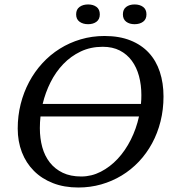

<svg xmlns="http://www.w3.org/2000/svg" viewBox="-20 -836 762 868"><path d="M60.1 -254.9Q60.1 -312.5 73.5 -365.7Q86.9 -418.9 111.6 -465.3Q136.2 -511.7 171.4 -550Q206.5 -588.4 250.2 -615.7Q293.9 -643.1 345 -658.2Q396 -673.3 452.6 -673.3Q519.5 -673.3 569.6 -653.3Q619.6 -633.3 652.8 -597.4Q686 -561.5 702.6 -511Q719.2 -460.4 719.2 -399.9Q719.2 -340.8 705.8 -287.4Q692.4 -233.9 667.5 -188Q642.6 -142.1 607.7 -105.2Q572.8 -68.4 530 -42.5Q487.3 -16.6 437.7 -2.4Q388.2 11.7 334 11.7Q270 11.7 219.5 -8.1Q168.9 -27.8 133.3 -63.5Q97.7 -99.1 78.9 -147.9Q60.1 -196.8 60.1 -254.9ZM160.2 -256.8Q160.2 -210.4 171.1 -170.7Q182.1 -130.9 205.3 -101.3Q228.5 -71.8 263.7 -54.9Q298.8 -38.1 347.2 -38.1Q393.6 -38.1 435.5 -59.6Q477.5 -81.1 512 -117.9Q546.4 -154.8 571.3 -204.3Q596.2 -253.9 608.4 -309.6H163.1Q160.2 -283.2 160.2 -256.8ZM444.3 -624.5Q389.6 -624.5 345 -603.3Q300.3 -582 266.1 -546.4Q231.9 -510.7 208.5 -464.1Q185.1 -417.5 172.9 -366.2H617.2Q618.2 -376 618.7 -386Q619.1 -396 619.1 -406.2Q619.1 -452.1 608.4 -491.9Q597.7 -531.7 575.9 -561.3Q554.2 -590.8 521.5 -607.7Q488.8 -624.5 444.3 -624.5ZM324.2 -771Q324.2 -793.5 339.6 -804.7Q355 -815.9 378.4 -815.9Q401.4 -815.9 416.3 -804.7Q431.2 -793.5 431.2 -771Q431.2 -749 416.3 -737.8Q401.4 -726.6 378.4 -726.6Q355 -726.6 339.6 -737.8Q324.2 -749 324.2 -771ZM535.6 -771Q535.6 -793.5 550.5 -804.7Q565.4 -815.9 588.4 -815.9Q611.8 -815.9 627 -804.7Q642.1 -793.5 642.1 -771Q642.1 -749 627 -737.8Q611.8 -726.6 588.4 -726.6Q565.4 -726.6 550.5 -737.8Q535.6 -749 535.6 -771Z"/></svg>

Font: PT Astra Serif
Style: Italic
Weight: 400
Italic angle: -16°
Designer: A.Korolkova, I. Chaeva
Foundry: ParaType Ltd
Version: Version 1.001